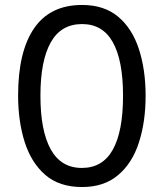

<svg xmlns="http://www.w3.org/2000/svg" viewBox="-20 -744 659 774"><path d="M567 -358Q567 -253 540 -169.5Q513 -86 456 -38Q399 10 311 10Q219 10 162.5 -39Q106 -88 79.5 -171.5Q53 -255 53 -359Q53 -536 117.5 -630Q182 -724 311 -724Q400 -724 456.5 -676.5Q513 -629 540 -546Q567 -463 567 -358ZM143 -358Q143 -217 184.5 -142Q226 -67 310 -67Q394 -67 435 -141Q476 -215 476 -358Q476 -500 435 -573.5Q394 -647 311 -647Q226 -647 184.5 -573Q143 -499 143 -358Z"/></svg>

Font: Noto Sans Lao Condensed
Style: Regular
Weight: 400
Width: 3
Designer: Monotype Design Team
Foundry: Monotype Imaging Inc.
Version: Version 2.003; ttfautohint (v1.8.4.7-5d5b)